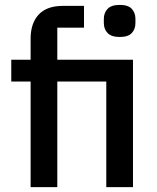

<svg xmlns="http://www.w3.org/2000/svg" viewBox="-20 -764 641 784"><path d="M105 -431H26V-520H105V-606Q105 -669 138 -704.5Q171 -740 237 -740H323V-651H214V-520H523V0H414V-431H214V0H105ZM469 -613Q435 -613 419.5 -629Q404 -645 404 -670V-687Q404 -712 419.5 -728Q435 -744 469 -744Q503 -744 518 -728Q533 -712 533 -687V-670Q533 -645 518 -629Q503 -613 469 -613Z"/></svg>

Font: IBM Plex Sans Thai Looped Medium
Style: Regular
Weight: 500
Designer: Mike Abbink, Paul van der Laan, Pieter van Rosmalen, Ben Mitchell, Mark Frömberg
Foundry: Bold Monday
Version: Version 1.1